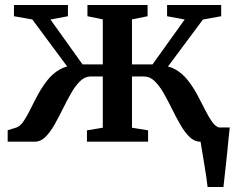

<svg xmlns="http://www.w3.org/2000/svg" viewBox="-20 -563 935 763"><path d="M805 180Q803 160.5 799.2 136Q795.5 111.5 791.2 86Q787 60.5 783.2 37.8Q779.5 15 777 -0.5L738.5 -56.5H893Q891 -38 888.5 -14Q886 10 883.5 36.5Q881 63 878 89.2Q875 115.5 872.5 139Q870 162.5 868 180ZM10.5 0V-45.5L44.5 -56Q60 -61 73.5 -80.8Q87 -100.5 100.8 -128.8Q114.5 -157 130.8 -187Q147 -217 167.8 -243.5Q188.5 -270 216 -286.2Q243.5 -302.5 280 -302.5L278 -257L108.5 -485.5L35.5 -498.5V-543H250V-498.5L180.5 -485.5L308 -307H388.5V-486L327.5 -498.5V-543H566.5V-498.5L504.5 -486V-307H586L714 -485.5L644 -498.5V-543H859V-498.5L786.5 -485.5L616.5 -257L614.5 -302.5Q651 -302.5 678.5 -286.2Q706 -270 726.8 -243.5Q747.5 -217 763.8 -186.8Q780 -156.5 794 -128.5Q808 -100.5 821.5 -80.8Q835 -61 850.5 -56L884.5 -45.5V0H776Q752.5 0 733.2 -18.8Q714 -37.5 697 -67Q680 -96.5 663.8 -129.5Q647.5 -162.5 630.8 -192Q614 -221.5 595 -240.2Q576 -259 553 -259H504.5V-55.5L568.5 -45V0H325.5V-45L388.5 -55.5V-259H340Q317 -259 298 -240.2Q279 -221.5 262.2 -192Q245.5 -162.5 229.2 -129.5Q213 -96.5 196.2 -67Q179.5 -37.5 160.5 -18.8Q141.5 0 118.5 0Z"/></svg>

Font: Merriweather 48pt SemiBold
Style: Regular
Weight: 600
Version: Version 2.100